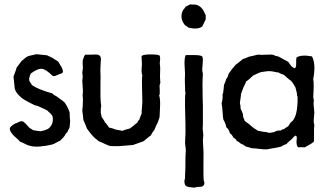

<svg xmlns="http://www.w3.org/2000/svg" viewBox="-20 -680 1504 882"><path d="M56 -369 80 -401Q84 -403 91.5 -410Q99 -417 105 -420Q112 -424 148 -431Q195 -426 196 -426Q199 -424 208.5 -420Q218 -416 223 -413Q226 -410 235 -405Q244 -400 247 -397Q250 -394 254 -386Q258 -378 261 -375Q270 -358 269 -349Q268 -346 265 -344Q262 -342 258 -341Q254 -340 252 -339Q249 -338 240 -334Q231 -330 229 -330Q227 -330 221 -332Q190 -363 171 -364Q152 -365 121 -342Q121 -341 117 -331Q113 -321 114 -312Q115 -306 120 -300Q125 -294 126 -290Q150 -271 220 -251Q224 -246 235 -240Q246 -234 250 -230Q270 -216 278 -208Q294 -183 300 -163Q300 -137 302 -128Q303 -124 302 -123Q302 -118 300 -96Q299 -92 294.5 -84Q290 -76 288 -71Q283 -69 279.5 -61Q276 -53 272 -51Q272 -48 268 -45.5Q264 -43 264 -41Q258 -37 256 -33Q255 -34 253 -32Q249 -31 238 -24.5Q227 -18 219 -16Q190 -9 163 -7Q136 -5 118 -10Q108 -12 94 -19.5Q80 -27 72 -29Q69 -34 58.5 -43Q48 -52 45 -55Q25 -75 25 -89Q25 -95 37 -104.5Q49 -114 55 -114Q58 -115 66 -119.5Q74 -124 81 -123Q85 -124 92 -117Q97 -113 105 -104Q113 -95 116 -92Q121 -90 132 -82Q162 -77 167 -77Q186 -81 197.5 -86.5Q209 -92 217 -106.5Q225 -121 222 -144Q220 -149 216 -154Q212 -159 206 -164Q200 -169 198 -172Q192 -175 180 -181Q168 -187 158.5 -191Q149 -195 138 -197Q135 -199 123 -205Q111 -211 106.5 -213.5Q102 -216 92.5 -221.5Q83 -227 78 -231.5Q73 -236 66.5 -242.5Q60 -249 55.5 -256Q51 -263 48 -271L42 -328Q44 -335 49.5 -348.5Q55 -362 56 -369Z M372 -429H402Q406 -429 414.5 -429.5Q423 -430 428 -429Q433 -428 437 -425Q441 -422 442.5 -416.5Q444 -411 443.5 -406Q443 -401 442.5 -393Q442 -385 442 -381Q440 -357 442 -331Q442 -316 441.5 -287.5Q441 -259 441.5 -235.5Q442 -212 445 -192Q443 -187 443 -174.5Q443 -162 443 -159Q444 -158 444.5 -155.5Q445 -153 445.5 -150Q446 -147 446 -146Q448 -141 454 -132.5Q460 -124 462 -118Q467 -114 473 -105.5Q479 -97 481 -94Q497 -91 511 -85Q514 -84 521 -83Q528 -82 533 -81Q538 -80 542 -79Q553 -84 577 -90Q579 -91 595 -104Q597 -106 600 -108.5Q603 -111 606.5 -113.5Q610 -116 612 -118Q613 -124 621 -132Q622 -138 626 -147.5Q630 -157 631 -159Q630 -168 632 -185.5Q634 -203 634 -211Q634 -225 632.5 -273Q631 -321 634 -334Q631 -341 630.5 -349.5Q630 -358 631 -369.5Q632 -381 632 -386L631 -405Q629 -424 632 -424Q641 -430 672 -430Q705 -430 713 -425Q715 -421 715.5 -415Q716 -409 715 -401Q714 -393 714 -389Q714 -386 715 -378.5Q716 -371 716 -367Q716 -361 715.5 -349Q715 -337 715 -327Q715 -317 716 -309Q715 -307 716 -306Q717 -305 717 -304Q717 -300 715 -294.5Q713 -289 713 -285Q713 -282 714 -262.5Q715 -243 711 -243Q715 -230 715.5 -213.5Q716 -197 714.5 -174.5Q713 -152 713 -142Q711 -138 708 -127Q705 -116 702 -112Q699 -108 689 -83Q678 -70 673 -58Q670 -57 639 -31Q598 -16 591 -14Q579 -13 556 -11Q533 -9 522.5 -8.5Q512 -8 486 -9Q476 -12 459.5 -20Q443 -28 434 -31L418 -44Q403 -56 379 -90Q376 -100 363 -129Q363 -135 358 -172Q361 -189 361 -228Q361 -230 360 -236.5Q359 -243 360 -246Q360 -249 360.5 -254.5Q361 -260 361 -263Q361 -271 359.5 -286Q358 -301 358 -309Q358 -312 359 -318Q360 -324 360 -328Q360 -331 359 -337Q358 -343 358 -347Q358 -350 359.5 -357Q361 -364 361 -367Q359 -391 360 -403Q361 -406 363 -412Q365 -418 367 -422Q369 -426 372 -429Z M925 -611V-591Q911 -561 909 -558Q887 -543 846 -553Q836 -561 830 -564Q805 -594 818 -627Q819 -632 825 -638.5Q831 -645 832 -649Q837 -651 844 -655Q851 -659 855 -660Q859 -659 870 -659Q881 -659 885 -657Q910 -648 922 -616Q923 -616 923 -613Q925 -613 925 -611ZM917 170Q915 171 912.5 173.5Q910 176 909 177Q906 178 892.5 178.5Q879 179 874 182Q869 181 859.5 180.5Q850 180 843 178Q836 176 832 172Q827 165 827 150Q827 148 828.5 144.5Q830 141 830 139V126Q832 107 832 40Q832 36 833 22.5Q834 9 833 2Q833 -2 831.5 -10.5Q830 -19 830 -23Q830 -38 832 -68Q833 -88 830 -189V-220Q830 -245 832 -252Q830 -256 830 -282Q830 -287 829.5 -297.5Q829 -308 829 -313Q829 -318 829.5 -327Q830 -336 830 -340Q830 -349 828.5 -369.5Q827 -390 828 -403.5Q829 -417 833 -427H873Q901 -427 909 -421Q912 -414 912 -404Q912 -394 910.5 -381.5Q909 -369 909 -362Q909 -351 912 -342Q909 -293 911 -230Q911 -224 911.5 -213Q912 -202 912 -197V-105Q912 -102 911.5 -97.5Q911 -93 911 -91Q911 -86 912.5 -75Q914 -64 914 -58Q914 -55 913 -47.5Q912 -40 912 -36Q912 -26 913.5 -7Q915 12 915 22Q915 29 914.5 87.5Q914 146 917 153Q917 154 919 158Q919 164 917 170Z M1419 -235 1422 -216Q1419 -212 1421.5 -190Q1424 -168 1424 -163Q1424 -157 1422.5 -145Q1421 -133 1421 -123.5Q1421 -114 1424 -106Q1422 -93 1422.5 -67.5Q1423 -42 1422 -30Q1416 -22 1380 -3Q1359 -5 1350 -3Q1342 -9 1342 -30Q1342 -33 1343 -40Q1344 -47 1343 -51Q1342 -55 1339 -57Q1333 -56 1326 -47.5Q1319 -39 1317 -38Q1316 -37 1307.5 -30Q1299 -23 1296 -18Q1283 -15 1273 -7Q1257 -2 1222 3L1207 6Q1195 7 1171.5 4Q1148 1 1137 1Q1119 -5 1109 -7Q1097 -17 1088 -19Q1074 -31 1068 -32Q1065 -41 1052 -48Q1045 -63 1036 -68Q1031 -88 1019 -96Q1018 -111 1006 -131Q1004 -140 1002.5 -166Q1001 -192 998 -204Q1005 -234 1002 -246Q1006 -252 1007 -269Q1008 -286 1009 -290Q1010 -293 1014 -302Q1018 -311 1019 -317Q1027 -325 1030 -341Q1033 -344 1038.5 -352.5Q1044 -361 1046 -363Q1062 -382 1063 -383Q1070 -387 1096 -409Q1102 -410 1113 -415Q1124 -420 1129 -421L1140 -423Q1141 -423 1151.5 -426Q1162 -429 1167 -429Q1169 -429 1174.5 -428.5Q1180 -428 1183 -428Q1190 -428 1210 -429Q1230 -430 1236 -428L1244 -424L1260 -420Q1265 -418 1304 -396Q1306 -393 1310 -387.5Q1314 -382 1316.5 -378.5Q1319 -375 1324 -371.5Q1329 -368 1334 -366Q1341 -370 1340.5 -388.5Q1340 -407 1342 -416Q1364 -430 1413 -421Q1432 -386 1419 -317Q1423 -295 1419 -235ZM1337 -279 1328 -294Q1318 -307 1318 -308Q1311 -312 1300 -322Q1289 -332 1284 -336Q1264 -343 1260 -347Q1253 -347 1241 -350Q1229 -353 1221 -353Q1212 -354 1198 -351.5Q1184 -349 1180 -349Q1172 -347 1158.5 -340.5Q1145 -334 1143 -333Q1115 -307 1110 -305Q1109 -299 1104 -290Q1099 -281 1098 -278Q1087 -249 1087 -248Q1087 -239 1084.5 -225.5Q1082 -212 1082 -207Q1086 -191 1085 -182Q1087 -178 1091 -168.5Q1095 -159 1096 -156Q1096 -151 1096.5 -146.5Q1097 -142 1098.5 -139Q1100 -136 1101.5 -132Q1103 -128 1104 -125Q1108 -121 1119 -113.5Q1130 -106 1134 -101Q1142 -93 1166 -79Q1170 -79 1192 -74Q1198 -75 1205.5 -72.5Q1213 -70 1219 -70Q1223 -70 1226 -70.5Q1229 -71 1232 -72Q1235 -73 1238 -73Q1241 -73 1245.5 -76.5Q1250 -80 1254 -79Q1255 -80 1258 -80.5Q1261 -81 1264 -80.5Q1267 -80 1270 -81Q1276 -86 1285 -87Q1288 -91 1304 -100Q1306 -102 1309.5 -108.5Q1313 -115 1315 -117Q1349 -138 1347 -237Q1347 -239 1345 -238Q1345 -253 1337 -279Z"/></svg>

Font: FuturaRenner
Style: Regular
Weight: 400
Designer: BSozoo
Foundry: BSozoo
Version: Version 1.001;PS 001.001;hotconv 1.0.70;makeotf.lib2.5.58329